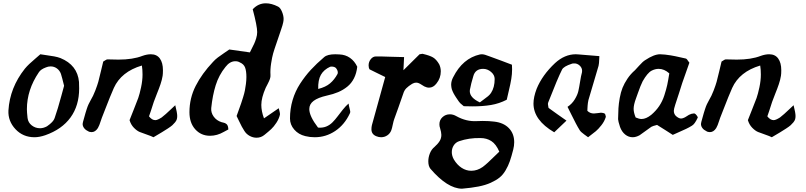

<svg xmlns="http://www.w3.org/2000/svg" viewBox="-20 -827 4857 1157"><path d="M223.1 -500Q211.9 -489.7 191.7 -472.7Q171.4 -455.6 156.5 -441.4Q141.6 -427.2 129.9 -413.1Q39.1 -298.8 30.8 -161.1Q27.8 -97.2 73.2 -48.6Q118.7 0 188 0Q217.3 0 252.9 -12.2Q353 -47.4 405 -119.1Q457 -190.9 457 -293.9Q457 -300.8 456.5 -313.5Q456.1 -326.2 456.1 -333Q446.8 -435.1 344.2 -477.1Q327.1 -483.4 307.1 -487.1Q287.1 -490.7 262 -494.1Q236.8 -497.6 223.1 -500ZM366.2 -310.1Q361.3 -292.5 349.9 -250.2Q338.4 -208 328.9 -176.3Q319.3 -144.5 309.1 -115.2Q302.2 -92.8 263.2 -65.9Q241.7 -54.2 221.2 -54.2Q193.4 -54.2 171.4 -71.3Q149.4 -88.4 146 -116.2Q142.1 -152.3 142.1 -168.9Q142.1 -285.2 213.9 -391.1Q225.1 -409.2 256.8 -420.9Q270 -426.8 285.2 -426.8Q306.2 -426.8 323 -414.6Q339.8 -402.3 347.2 -381.8Q354 -360.4 366.2 -310.1Z M904.8 0Q938 -19.5 954.6 -29.5Q971.2 -39.6 990.7 -52.2Q1010.3 -64.9 1018.6 -72.5Q1026.9 -80.1 1034.9 -89.8Q1043 -99.6 1045.4 -108.4Q1047.9 -117.2 1047.9 -127.9Q1047.9 -147 1036.1 -192.9Q1026.4 -184.1 1009.8 -168.2Q993.2 -152.3 979.7 -140.4Q966.3 -128.4 954.1 -119.1Q928.7 -103 916 -103Q895.5 -103 877.9 -126Q885.7 -146.5 906.7 -212.9Q912.1 -229 925.3 -261.5Q938.5 -293.9 947.3 -319.8Q956.1 -345.7 960 -370.1Q961.9 -382.3 961.9 -403.8Q961.9 -448.7 943.4 -474.4Q924.8 -500 889.2 -500Q865.2 -500 837.9 -490.2Q780.3 -467.8 693.8 -467.8Q682.6 -467.8 660.2 -468.5Q637.7 -469.2 627 -469.2Q622.6 -469.2 613.5 -463.1Q604.5 -457 602.1 -456.1Q599.1 -444.8 588.4 -398.9Q577.6 -353 572.3 -333.7Q566.9 -314.5 554.2 -281.2Q541.5 -248 525.9 -222.2Q519.5 -210.9 513.9 -199.2Q508.3 -187.5 502.9 -170.7Q497.6 -153.8 495.4 -146.7Q493.2 -139.6 487.1 -117.2Q481 -94.7 480 -91.8Q478 -84 478 -80.1Q478 -66.9 486.6 -55.4Q495.1 -43.9 509.8 -37.1Q518.6 -30.8 531.7 -30.8Q554.2 -30.8 569.8 -55.2Q574.7 -63.5 578.6 -73.5Q582.5 -83.5 586.9 -97.2Q591.3 -110.8 593.8 -117.2Q600.6 -134.3 615.7 -173.3Q630.9 -212.4 642.6 -241.5Q654.3 -270.5 666 -296.9Q710.4 -395 835 -432.1Q838.9 -408.2 838.9 -377.9Q838.9 -341.8 830.1 -300.8Q821.3 -259.8 813 -236.3Q804.7 -212.9 785.2 -164.8Q765.6 -116.7 760.7 -103Q769 -75.2 787.1 -56.9Q805.2 -38.6 821.8 -31.7Q838.4 -24.9 865 -15.9Q891.6 -6.8 904.8 0Z M1570.8 -113.8Q1554.7 -156.7 1554.7 -194.8Q1554.7 -237.8 1581.1 -297.9Q1583.5 -302.7 1593 -321Q1602.5 -339.4 1606.7 -351.6Q1610.8 -363.8 1609.9 -375Q1607.9 -407.7 1613.8 -445.3Q1619.6 -482.9 1626 -505.1Q1632.3 -527.3 1648.4 -573.5Q1664.6 -619.6 1668.9 -633.8Q1670.9 -640.1 1675.3 -653.1Q1679.7 -666 1682.1 -674.1Q1684.6 -682.1 1686.8 -693.1Q1689 -704.1 1689 -712.9Q1689 -732.9 1679.2 -756.6Q1669.4 -780.3 1655.8 -787.1Q1616.7 -807.1 1582 -807.1Q1536.1 -807.1 1502.9 -771Q1529.8 -669.9 1529.8 -633.8Q1529.8 -615.7 1523.9 -596.4Q1518.1 -577.1 1511.5 -563.2Q1504.9 -549.3 1485.8 -511.2Q1438 -517.1 1361.8 -528.8Q1352.5 -522 1330.8 -507.6Q1309.1 -493.2 1292.5 -480.5Q1275.9 -467.8 1263.7 -454.1Q1196.8 -383.3 1159.2 -309.3Q1121.6 -235.4 1121.6 -150.9Q1121.6 -86.4 1156.7 -47.6Q1191.9 -8.8 1245.6 -8.8Q1288.1 -8.8 1328.6 -32.2L1356 -46.9Q1355.5 -59.1 1352.8 -67.1Q1350.1 -75.2 1345 -79.3Q1339.8 -83.5 1335.9 -85.2Q1332 -86.9 1325 -88.4Q1317.9 -89.8 1314.9 -90.8Q1284.7 -100.6 1267.6 -124.5Q1250.5 -148.4 1252.9 -175.8Q1260.7 -252 1279.8 -313.2Q1298.8 -374.5 1338.9 -423.8Q1365.2 -458 1397.9 -458Q1414.1 -458 1424.8 -451.2Q1449.2 -440.9 1457 -419.9Q1464.8 -398.9 1464.8 -362.8Q1464.8 -342.8 1461.9 -320.8Q1459 -298.8 1455.8 -282.2Q1452.6 -265.6 1445.1 -241.5Q1437.5 -217.3 1433.3 -204.8Q1429.2 -192.4 1419.2 -165.3Q1409.2 -138.2 1405.8 -127.9Q1409.7 -120.1 1419.9 -98.6Q1430.2 -77.1 1437.3 -63.7Q1444.3 -50.3 1452.6 -38.1Q1464.4 -19 1484.4 -8.1Q1504.4 2.9 1525.9 2.9Q1553.7 2.9 1574.7 -15.1Q1599.6 -35.2 1614.7 -49.3Q1629.9 -63.5 1645.5 -87.2Q1661.1 -110.8 1667 -136.2Q1668 -143.6 1664.1 -157.5Q1660.2 -171.4 1659.7 -174.8Q1621.1 -147.5 1570.8 -113.8Z M2132.8 -424.8Q2116.7 -459 2089.1 -478.3Q2061.5 -497.6 2025.4 -499Q2018.6 -500 2000.5 -500Q1953.1 -500 1933.6 -482.9Q1887.2 -443.4 1852.8 -406Q1818.4 -368.7 1788.6 -322.8Q1758.8 -276.9 1743.2 -223.9Q1727.5 -170.9 1727.5 -112.8Q1727.5 -75.7 1753.2 -46.1Q1778.8 -16.6 1819.8 -6.8Q1846.7 0 1876.5 0Q1943.8 0 2000.2 -37.8Q2056.6 -75.7 2088.4 -144Q2090.8 -148.9 2090.8 -151.9Q2090.8 -157.2 2086.4 -174.1Q2082 -190.9 2080.6 -203.1Q2063.5 -188.5 2045.4 -165.8Q2027.3 -143.1 2013.7 -124.8Q2000 -106.4 1983.4 -89.6Q1966.8 -72.8 1945.1 -64.2Q1923.3 -55.7 1896.5 -58.1Q1843.8 -127 1843.8 -169.9Q1843.8 -199.7 1869.9 -219.2Q1896 -238.8 1949.7 -251Q1988.3 -259.3 2018.1 -272Q2047.9 -284.7 2072.8 -304.7Q2097.7 -324.7 2113 -355Q2128.4 -385.3 2132.8 -424.8ZM1897.5 -291Q1896 -344.7 1913.6 -376Q1931.2 -407.2 1969.7 -424.8Q1971.7 -425.8 1977.5 -425.8Q1995.6 -425.8 2004.4 -417Q2015.6 -403.3 2015.6 -390.1Q2015.6 -384.8 2013.7 -380.9Q1995.1 -346.7 1968.8 -324.5Q1942.4 -302.2 1897.5 -291Z M2301.3 -362.8Q2285.6 -305.2 2259 -209.7Q2232.4 -114.3 2221.2 -73.2Q2218.3 -61.5 2218.3 -47.9Q2218.3 -17.6 2248 -5.9Q2262.7 0 2276.4 0Q2297.4 0 2314.2 -11.5Q2331.1 -22.9 2338.4 -43Q2342.3 -53.7 2346.9 -76.2Q2351.6 -98.6 2355.5 -108.9Q2361.3 -125.5 2380.9 -179.4Q2400.4 -233.4 2410.2 -263.2Q2416 -282.7 2428.7 -295.4Q2441.4 -308.1 2463.4 -321.8Q2476.6 -329.1 2487.3 -329.1Q2495.6 -329.1 2503.7 -325.7Q2511.7 -322.3 2522 -315.4Q2532.2 -308.6 2537.1 -306.2Q2551.8 -298.8 2565.4 -298.8Q2591.3 -298.8 2610.4 -324.2Q2636.2 -356 2636.2 -397Q2636.2 -419.9 2626.5 -439.9Q2609.4 -469.2 2589.4 -481Q2569.3 -492.7 2529.3 -502Q2528.8 -502 2527.8 -502.4Q2526.9 -502.9 2526.4 -502.9Q2524.9 -502.9 2519 -501.7Q2513.2 -500.5 2508.3 -500Q2498 -490.7 2460.7 -452.9Q2423.3 -415 2411.1 -403.8L2415 -482.9Q2389.6 -482.9 2332.3 -485.1Q2274.9 -487.3 2244.1 -486.8Q2226.6 -486.3 2213.9 -470Q2201.2 -453.6 2201.2 -433.1Q2201.2 -418.5 2207 -409.2Q2208 -408.7 2243.9 -390.9Q2279.8 -373 2301.3 -362.8Z M3064.9 -437Q3049.3 -442.9 3001.2 -461.2Q2953.1 -479.5 2928.7 -487.8Q2899.4 -500 2883.8 -500Q2876.5 -500 2872.6 -499Q2768.1 -475.6 2710.9 -361.8Q2698.7 -339.4 2698.7 -315.9Q2698.7 -309.1 2700 -302Q2701.2 -294.9 2702.6 -289.3Q2704.1 -283.7 2707.8 -276.1Q2711.4 -268.6 2713.4 -264.4Q2715.3 -260.3 2720.7 -251.7Q2726.1 -243.2 2728 -240.2Q2730 -237.3 2736.6 -227.5Q2743.2 -217.8 2744.6 -215.8Q2748 -210.4 2752.9 -205.6Q2757.8 -200.7 2765.1 -195.1Q2772.5 -189.5 2774.9 -187Q2784.2 -187 2801.3 -186.5Q2818.4 -186 2826.7 -186Q2889.2 -186 2938.7 -194.3Q2988.3 -202.6 3033.7 -226.1Q3037.1 -242.2 3046.6 -282Q3056.2 -321.8 3061 -351.1Q3065.9 -380.4 3065.9 -409.2Q3065.9 -428.2 3064.9 -437ZM2871.6 -210Q2811 -238.3 2811 -277.8Q2811 -286.6 2814 -296.9Q2817.4 -318.4 2832 -367.2Q2843.8 -412.1 2891.6 -412.1Q2917.5 -412.1 2939.2 -393.6Q2960.9 -375 2960.9 -351.1Q2960.9 -300.3 2939 -267.1Q2932.1 -256.8 2921.4 -247.6Q2910.6 -238.3 2895 -227.5Q2879.4 -216.8 2871.6 -210ZM2763.7 310.1Q2821.3 305.2 2863.5 296.9Q2905.8 288.6 2937.5 274.2Q2969.2 259.8 2989.7 243.4Q3010.3 227.1 3026.4 200Q3042.5 172.9 3052.2 144.8Q3062 116.7 3072.8 74.2Q3078.6 51.8 3078.6 29.8Q3078.6 -21.5 3046.6 -54.7Q3014.6 -87.9 2958 -94.2Q2927.2 -98.1 2888.7 -98.1Q2866.2 -98.1 2854 -97.2Q2790.5 -93.3 2730 -127Q2710.9 -138.2 2690.9 -138.2Q2665 -138.2 2646.5 -121.1Q2627.9 -104 2627.9 -78.1Q2627.9 -65.4 2631.8 -55.2Q2639.6 -29.3 2639.6 -14.2Q2639.6 5.9 2629.6 22.5Q2619.6 39.1 2598.6 58.1Q2580.6 72.3 2570.8 96.4Q2561 120.6 2561 145Q2561 173.8 2573.7 189.9Q2676.3 309.1 2763.7 310.1ZM2988.8 86.9Q2976.1 98.6 2956.3 118.2Q2936.5 137.7 2920.4 152.6Q2904.3 167.5 2888.7 179.2Q2856 202.1 2819.8 202.1Q2789.1 202.1 2761.7 184.3Q2734.4 166.5 2714.8 133.8Q2702.6 111.8 2702.6 89.8Q2702.6 67.4 2714.1 49.3Q2725.6 31.2 2746.6 23.9Q2806.2 3.4 2875 4.9Q2912.6 4.9 2940.9 23.2Q2969.2 41.5 2988.8 86.9Z M3285.6 -176.8Q3285.6 -177.7 3283.7 -187Q3281.7 -196.3 3281.7 -201.2Q3281.7 -204.1 3283.7 -210Q3341.3 -357.4 3366.7 -407.2Q3376 -426.8 3425.8 -442.9Q3429.7 -444.8 3439 -444.8Q3458 -445.8 3472.9 -432.1Q3487.8 -418.5 3487.8 -399.9Q3487.8 -394 3486.8 -390.1Q3481.4 -371.6 3475.8 -335.9Q3470.2 -300.3 3465.1 -277.8Q3460 -255.4 3443.6 -228.3Q3427.2 -201.2 3399.9 -183.1Q3406.7 -169.4 3422.9 -137Q3439 -104.5 3450.2 -83Q3461.4 -61.5 3473.6 -42Q3480.5 -31.2 3500.7 -16.8Q3521 -2.4 3523.9 0Q3555.2 -23.4 3570.6 -36.4Q3585.9 -49.3 3604 -72.3Q3622.1 -95.2 3629.9 -120.1L3630.9 -123Q3630.9 -126.5 3628.7 -132.6Q3626.5 -138.7 3626 -141.1Q3615.2 -147.9 3601.6 -147.9Q3595.7 -147.5 3581.1 -145.3Q3566.4 -143.1 3558.6 -143.1Q3535.6 -143.1 3519.5 -159.2Q3519.5 -162.6 3520 -173.3Q3520.5 -184.1 3521 -190.7Q3521.5 -197.3 3522.7 -206.8Q3523.9 -216.3 3525.9 -224.1Q3535.6 -258.3 3556.4 -327.1Q3577.1 -396 3586.9 -430.2Q3588.9 -438 3589.6 -447.3Q3590.3 -456.5 3590.8 -468.8Q3591.3 -481 3591.8 -488.8L3466.8 -499Q3463.9 -499 3458.3 -499.5Q3452.6 -500 3449.7 -500Q3382.8 -500 3324.7 -446.8Q3247.6 -374.5 3213.9 -292Q3194.8 -241.7 3194.8 -203.1Q3194.8 -103 3319.8 -29.8Q3385.3 -92.3 3393.6 -100.1Q3388.2 -103.5 3337.6 -139.4Q3287.1 -175.3 3285.6 -176.8Z M4091.3 -327.1 4134.3 -449.2Q4130.9 -453.6 4127.2 -458.7Q4123.5 -463.9 4121.6 -466.8Q4119.6 -469.7 4117.4 -471.7Q4115.2 -473.6 4113.3 -474.1Q4105.5 -475.6 4083.5 -480.7Q4061.5 -485.8 4050.5 -488Q4039.6 -490.2 4021.5 -493.4Q4003.4 -496.6 3988 -498Q3972.7 -499.5 3957.5 -500Q3921.4 -500 3868.2 -464.8Q3854 -456.5 3831.8 -431.6Q3809.6 -406.7 3806.2 -403.8Q3779.8 -380.9 3761 -352.8Q3742.2 -324.7 3731.4 -297.9Q3720.7 -271 3714.6 -236.8Q3708.5 -202.6 3706.8 -174.8Q3705.1 -147 3704.6 -108.9Q3704.6 -98.1 3716.3 -62Q3727.1 -32.7 3747.3 -16.4Q3767.6 0 3792.5 0Q3812.5 0 3834.5 -12.2Q3846.7 -20 3869.9 -37.6Q3893.1 -55.2 3905.3 -63Q3913.6 -67.9 3939.5 -74.2Q3957.5 -63.5 3990 -42.5Q4022.5 -21.5 4034.2 -14.2Q4047.4 -20.5 4071.5 -31Q4095.7 -41.5 4114.3 -50.3Q4132.8 -59.1 4148.4 -68.8Q4166 -77.6 4184.6 -118.2Q4186 -121.1 4178.7 -131.1Q4171.4 -141.1 4165.5 -143.1H4159.2Q4147.9 -143.1 4131.3 -134.8Q4128.9 -133.3 4120.1 -127.7Q4111.3 -122.1 4107.4 -119.9Q4103.5 -117.7 4096.4 -115.2Q4089.4 -112.8 4083.5 -112.8Q4070.8 -112.8 4053.2 -127.9Q4040.5 -140.6 4040.5 -159.2Q4040.5 -169.4 4049.3 -196.8Q4058.1 -221.2 4072.3 -267.1Q4086.4 -313 4091.3 -327.1ZM3810.5 -119.1Q3798.3 -148.9 3798.3 -170.9Q3798.3 -195.8 3812.5 -233.9Q3815.9 -243.2 3824.2 -266.6Q3832.5 -290 3838.9 -306.2Q3845.2 -322.3 3852.5 -336.9Q3881.3 -387.7 3906.2 -400.9Q3927.7 -412.1 3949.2 -412.1Q3982.9 -412.1 4013.2 -384.8Q4006.3 -340.8 4000.7 -314.9Q3995.1 -289.1 3983.4 -252.7Q3971.7 -216.3 3952.1 -187.5Q3932.6 -158.7 3904.3 -134.8Q3873 -109.9 3846.2 -109.9Q3831.5 -109.9 3810.5 -119.1Z M4630.9 0Q4664.1 -19.5 4680.7 -29.5Q4697.3 -39.6 4716.8 -52.2Q4736.3 -64.9 4744.6 -72.5Q4752.9 -80.1 4761 -89.8Q4769 -99.6 4771.5 -108.4Q4773.9 -117.2 4773.9 -127.9Q4773.9 -147 4762.2 -192.9Q4752.4 -184.1 4735.8 -168.2Q4719.2 -152.3 4705.8 -140.4Q4692.4 -128.4 4680.2 -119.1Q4654.8 -103 4642.1 -103Q4621.6 -103 4604 -126Q4611.8 -146.5 4632.8 -212.9Q4638.2 -229 4651.4 -261.5Q4664.6 -293.9 4673.3 -319.8Q4682.1 -345.7 4686 -370.1Q4688 -382.3 4688 -403.8Q4688 -448.7 4669.4 -474.4Q4650.9 -500 4615.2 -500Q4591.3 -500 4564 -490.2Q4506.3 -467.8 4419.9 -467.8Q4408.7 -467.8 4386.2 -468.5Q4363.8 -469.2 4353 -469.2Q4348.6 -469.2 4339.6 -463.1Q4330.6 -457 4328.1 -456.1Q4325.2 -444.8 4314.5 -398.9Q4303.7 -353 4298.3 -333.7Q4293 -314.5 4280.3 -281.2Q4267.6 -248 4252 -222.2Q4245.6 -210.9 4240 -199.2Q4234.4 -187.5 4229 -170.7Q4223.6 -153.8 4221.4 -146.7Q4219.2 -139.6 4213.1 -117.2Q4207 -94.7 4206.1 -91.8Q4204.1 -84 4204.1 -80.1Q4204.1 -66.9 4212.6 -55.4Q4221.2 -43.9 4235.8 -37.1Q4244.6 -30.8 4257.8 -30.8Q4280.3 -30.8 4295.9 -55.2Q4300.8 -63.5 4304.7 -73.5Q4308.6 -83.5 4313 -97.2Q4317.4 -110.8 4319.8 -117.2Q4326.7 -134.3 4341.8 -173.3Q4356.9 -212.4 4368.7 -241.5Q4380.4 -270.5 4392.1 -296.9Q4436.5 -395 4561 -432.1Q4564.9 -408.2 4564.9 -377.9Q4564.9 -341.8 4556.2 -300.8Q4547.4 -259.8 4539.1 -236.3Q4530.8 -212.9 4511.2 -164.8Q4491.7 -116.7 4486.8 -103Q4495.1 -75.2 4513.2 -56.9Q4531.2 -38.6 4547.9 -31.7Q4564.5 -24.9 4591.1 -15.9Q4617.7 -6.8 4630.9 0Z"/></svg>

Font: Sonetni venez Italic
Style: Regular
Weight: 400
Italic angle: -14°
Designer: Alja Herlah
Foundry: Type Salon
Version: Version 1.000;hotconv 1.0.109;makeotfexe 2.5.65596